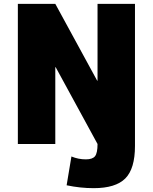

<svg xmlns="http://www.w3.org/2000/svg" viewBox="-20 -750 796 1000"><path d="M683 -730V10Q683 129 632.5 179.5Q582 230 468 230Q398 230 327 215L352 65Q388 80 427 80Q462 80 475 63.5Q488 47 488 0L270 -400H268V0H73V-730H268L486 -330H488V-730Z"/></svg>

Font: M PLUS 1p Black
Style: Regular
Weight: 900
Version: Version 1.061